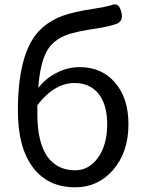

<svg xmlns="http://www.w3.org/2000/svg" viewBox="-20 -824 648 858"><path d="M316 13Q194 13 127 -76Q60 -165 60 -329Q60 -583 152 -683Q193 -728 259 -753Q311 -772 400 -785Q442 -791 475 -800Q496 -809 507 -800Q517 -792 523 -767Q531 -733 505 -719Q474 -707 419 -698Q315 -683 276 -667Q217 -645 189 -595Q159 -541 151 -431Q186 -476 236 -500Q283 -524 336 -524Q434 -524 493 -456Q554 -387 554 -269Q554 -142 484 -63Q417 13 316 13ZM315 -63Q378 -63 418.5 -120Q459 -177 459 -269Q459 -354 422 -403Q383 -453 313 -453Q223 -453 147 -354Q147 -333 147 -312Q147 -193 189 -128Q234 -63 315 -63Z"/></svg>

Font: GenSenRounded JP R
Style: Regular
Weight: 400
Version: Version 1.501;PS 1;hotconv 16.6.51;makeotf.lib2.5.65220